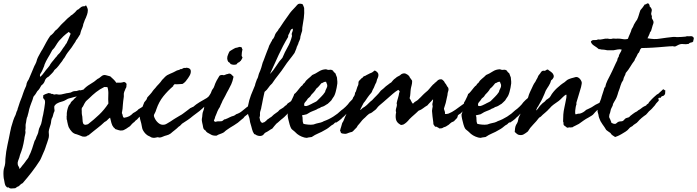

<svg xmlns="http://www.w3.org/2000/svg" viewBox="-100 -761 4042 1113"><path d="M12.7 218.8Q16.6 215.8 21 210L28.3 200.2Q30.3 197.8 32.2 195.3Q34.2 192.9 36.1 190.9Q38.1 188.5 40 186Q42 183.6 43.9 180.7Q45.9 178.2 47.6 175.8Q49.3 173.3 50.8 170.9Q53.2 166.5 58.6 161.1Q61.5 156.2 63 154.8Q65.9 151.9 66.4 147.5Q79.1 123 86.4 100.1Q89.8 89.4 93.3 78.4Q96.7 67.4 100.6 55.7Q106.9 46.9 108.9 39.1Q111.3 30.3 116.2 21.5Q122.1 9.3 123.5 -2.9Q125 -14.2 131.8 -27.3Q139.6 -41 142.6 -60.1Q144 -69.8 146 -79.1Q147.9 -88.4 150.4 -97.7Q151.4 -104.5 152.6 -110.6Q153.8 -116.7 154.8 -122.1Q155.8 -127.4 156.7 -132.8Q157.7 -138.2 158.2 -143.6Q158.7 -147.9 159.4 -152.3Q160.2 -156.7 160.6 -161.1Q162.1 -170.4 160.2 -177.7Q159.7 -182.6 155.8 -185.5Q152.8 -188 150.4 -193.4Q149.4 -197.3 150.4 -199.7Q151.4 -202.6 149.4 -206.1Q152.3 -210.9 163.1 -215.3Q173.8 -219.7 181.6 -221.7Q187.5 -220.7 192.4 -219.7Q197.3 -218.8 199.2 -215.8Q204.1 -217.8 207 -215.8Q210 -213.4 214.8 -212.9Q216.8 -212.9 220.7 -213.9Q224.6 -214.8 226.6 -214.8Q243.2 -210.9 254.4 -213.4Q265.6 -215.8 278.3 -218.8Q286.6 -221.2 294.4 -221.7Q303.2 -222.7 309.6 -224.6Q315.9 -227.5 317.9 -228.5Q321.8 -231 325.2 -231.4Q330.1 -233.4 334.5 -232.9Q337.4 -232.4 343.8 -233.4Q348.1 -233.9 355 -236.8Q360.8 -239.3 367.2 -237.3Q381.8 -241.2 392.6 -244.1Q403.3 -247.1 417 -251Q419.9 -245.6 421.9 -242.4Q423.8 -239.3 424.3 -238.3Q425.8 -236.3 425.8 -234.4Q424.8 -229.5 419.4 -225.6Q414.1 -221.7 409.2 -226.6Q399.4 -222.7 395.5 -220.7Q391.6 -218.8 387.7 -216.8Q376 -213.4 367.2 -210.9Q357.9 -208.5 348.6 -202.1Q343.8 -201.7 339.1 -200.7Q334.5 -199.7 330.6 -198.7L311.5 -193.4Q307.1 -192.4 302.7 -191.2Q298.3 -189.9 293.9 -188.5Q272.5 -175.3 257.8 -171.9Q242.7 -168.5 228.5 -160.2Q221.7 -155.3 217.3 -149.4Q212.9 -143.6 214.8 -132.8Q217.8 -119.6 214.4 -113.3Q211.4 -108.4 209 -98.6Q208 -95.2 207.3 -92Q206.5 -88.9 205.6 -85.9Q204.1 -80.6 200.2 -74.2Q196.8 -64 196.3 -56.2Q195.8 -48.3 193.4 -40Q189.9 -27.3 187 -19Q183.6 -8.8 182.6 1Q182.6 3.9 182.6 6.8Q182.6 9.8 183.1 13.2Q183.6 16.6 183.6 19.8Q183.6 22.9 183.6 26.4Q183.6 34.7 179.7 46.4L172.9 67.4Q170.4 74.2 168 81.3Q165.5 88.4 163.1 96.2Q158.7 109.9 151.4 125Q148.4 131.3 146 137.5Q143.6 143.6 141.1 148.9Q136.2 161.1 130.9 169.9Q108.4 205.1 83.5 237.3Q58.6 269.5 31.2 300.8Q24.4 303.7 19 308.6Q13.7 313.5 8.8 318.4Q1 320.8 -2.4 323.7Q-6.3 327.1 -11.7 330.1Q-22.5 331.1 -33.7 331.5Q-44.9 332 -49.8 325.2Q-57.6 327.1 -60.1 324.2Q-61.5 322.3 -67.4 316.4Q-71.3 308.6 -72.8 300.8Q-74.2 293 -76.2 282.2Q-76.7 279.8 -77.1 277.8Q-77.6 275.9 -78.1 273.9Q-79.1 269 -79.1 265.6Q-79.6 260.3 -79.8 254.6Q-80.1 249 -80.1 243.7Q-80.1 231 -78.1 219.7Q-77.6 214.8 -74.7 207Q-71.8 199.2 -71.3 193.4Q-69.3 185.1 -69.3 174.8Q-69.3 170.4 -69.1 165.8Q-68.8 161.1 -68.4 156.2Q-65.4 118.2 -56.6 78.6Q-52.2 58.6 -48.3 39.8Q-44.4 21 -41 2.9Q-39.1 -3.4 -38.1 -9.8Q-37.6 -15.1 -35.2 -23.4Q-29.3 -44.9 -23.4 -62.5Q-17.6 -80.1 -9.8 -94.7Q-7.3 -100.1 -6.8 -104Q-6.3 -107.9 -3.9 -113.3Q1.5 -123 2 -127.9Q2.4 -132.3 4.9 -137.7Q9.8 -154.3 15.1 -168.9Q20.5 -183.6 27.3 -200.2Q30.3 -210 34.2 -220.7Q38.1 -231.4 41 -239.3Q44.4 -248.5 47.4 -253.9Q49.3 -257.3 50.5 -260.7Q51.8 -264.2 52.7 -267.6Q53.7 -271.5 53.7 -273.4Q53.7 -275.4 54.7 -278.3Q57.6 -288.1 66.4 -300.8Q70.3 -310.1 74.2 -319.1Q78.1 -328.1 82 -337.4Q85.9 -346.7 89.8 -356Q93.8 -365.2 97.7 -375Q99.1 -378.4 100.8 -381.6Q102.5 -384.8 104.5 -388.2Q108.4 -395 110.4 -401.4Q115.2 -420.4 120.6 -430.2L130.9 -449.2Q132.8 -452.6 134.5 -455.8Q136.2 -459 138.2 -462.4Q140.1 -465.8 142.1 -469Q144 -472.2 146.5 -475.6Q151.9 -485.4 157.2 -495.4Q162.6 -505.4 168 -515.6Q179.2 -536.1 191.4 -553.7Q209 -565.9 218.8 -582Q231 -590.3 242.7 -604.5Q252.9 -617.2 264.6 -627.9Q269 -631.8 273.4 -636Q277.8 -640.1 281.7 -644.5Q285.6 -648.9 290.3 -653.1Q294.9 -657.2 299.8 -661.1Q302.7 -664.1 306.2 -666Q309.1 -668 311.5 -671.9Q315.9 -672.4 322.3 -678.7Q328.1 -683.6 335 -689.9Q341.8 -696.3 346.7 -703.1Q355 -705.6 362.8 -713.9Q370.6 -722.2 380.9 -724.6Q390.6 -723.6 393.1 -726.1Q394.5 -727.5 398.4 -730.5Q409.2 -713.4 409.2 -701.7Q409.2 -689.5 404.3 -674.8Q403.3 -672.4 402.1 -669.7Q400.9 -667 399.9 -663.6Q398.9 -660.2 397.5 -657.2Q396 -654.3 394.5 -651.4Q392.6 -647 390.9 -643.1Q389.2 -639.2 388.2 -635.3Q386.2 -628.9 382.8 -621.1Q382.3 -613.3 377.9 -602.1Q376 -597.2 374 -592.5Q372.1 -587.9 370.1 -583Q368.2 -578.1 367.2 -572.8Q366.2 -567.4 364.3 -561.5Q361.3 -557.6 359.9 -555.2L355.5 -547.9Q353.5 -545.4 350.6 -540.5Q349.6 -538.6 348.6 -537.1Q347.7 -535.6 346.7 -534.2Q341.8 -529.3 340.3 -525.9Q338.4 -521 336.9 -518.6Q332.5 -511.7 326.2 -502.9Q320.8 -495.6 315.4 -486.3Q311.5 -481 307.4 -475.8Q303.2 -470.7 299.3 -465.3Q295.4 -460.4 291.5 -455.1Q287.6 -449.7 284.2 -444.3L276.4 -430.7Q272.9 -424.3 267.6 -418.9Q264.6 -415.5 263.2 -411.6Q261.7 -408.2 259.8 -406.2Q254.4 -399.4 249.3 -392.8Q244.1 -386.2 239.3 -379.4Q230 -366.7 215.8 -355.5Q209.5 -343.3 200.2 -335Q191.4 -327.1 182.6 -317.4Q164.6 -308.6 159.9 -292.7Q155.3 -276.9 139.6 -265.6Q134.8 -256.8 129.4 -248Q124 -239.3 116.2 -232.4Q106.4 -213.9 93.8 -200.2Q91.3 -190.9 88.4 -181.9Q85.4 -172.9 81.5 -164.1Q78.1 -155.3 75 -146.2Q71.8 -137.2 69.3 -127.9Q68.4 -123.5 67.4 -119.1Q66.4 -114.7 65.4 -109.9Q63 -98.6 60.5 -91.8Q60.1 -86.9 57.6 -82.5Q55.2 -78.1 54.7 -73.2Q53.7 -69.8 53.2 -66.4Q52.7 -63 52.2 -59.6Q51.8 -56.2 51.3 -52.7Q50.8 -49.3 49.8 -45.9Q47.9 -38.1 48.3 -30.3Q48.8 -26.4 48.6 -22Q48.3 -17.6 47.9 -12.7Q45.9 -1 46.9 0Q47.9 1 47.9 2.9Q47.9 10.7 44.9 22.5Q41.5 35.6 41 44.9Q39.1 58.6 36.1 71.3Q33.2 84 30.3 95.7Q27.8 101.1 27.3 105Q26.9 108.9 24.4 114.3Q18.6 127.9 16.1 136.7Q13.7 145.5 11.7 153.3L4.9 171.4Q1 182.6 2.9 191.4Q3.4 197.8 8.3 204.6Q12.7 210.9 12.7 218.8ZM298.8 -576.2Q290 -570.3 282.7 -564Q275.4 -557.6 267.6 -550.8Q254.4 -538.1 242.2 -524.4Q231 -509.8 223.1 -496.1Q215.8 -482.4 203.1 -470.7Q195.8 -456.5 189.2 -445.1Q182.6 -433.6 177.2 -424.8Q166.5 -407.2 158.2 -386.7Q157.2 -382.3 156 -378.4Q154.8 -374.5 152.8 -370.6Q149.9 -364.3 146.5 -355.5Q144 -350.1 141.4 -345Q138.7 -339.8 135.3 -335Q128.4 -325.2 133.8 -315.4Q147 -328.1 156.2 -341.3Q166.5 -356 177.7 -368.2Q189.9 -382.3 192.4 -389.6Q201.2 -402.3 208.5 -410.2Q216.3 -418.9 221.7 -426.8Q228.5 -432.6 234.4 -442.4Q247.6 -453.6 255.9 -467.3Q265.6 -482.9 275.4 -495.1Q277.8 -497.6 278.3 -500Q278.8 -502.4 281.2 -504.9Q287.6 -511.7 288.1 -515.1Q288.6 -518.6 291 -521.5Q293.5 -526.9 295.9 -532.5Q298.3 -538.1 300.3 -543.5Q302.7 -548.8 304.9 -554.4Q307.1 -560.1 309.6 -565.4Q304.7 -571.3 298.8 -576.2Z M633.8 -271.5 632.8 -263.7Q633.8 -260.3 630.9 -252Q626 -246.1 625 -239.3Q623 -235.4 621.6 -232.4Q620.1 -229.5 619.1 -224.6Q617.2 -218.8 617.7 -210.9Q618.2 -207 617.9 -203.4Q617.7 -199.7 617.2 -196.3Q615.2 -185.5 614.3 -175.3Q613.3 -165 612.3 -154.3Q612.3 -143.6 610.4 -129.9Q608.4 -116.2 606.4 -105.5Q610.8 -97.7 611.3 -90.8Q611.8 -83.5 618.2 -78.1Q637.7 -81.1 649.4 -87.4Q661.1 -93.8 671.9 -105.5Q679.7 -108.9 684.1 -112.3Q688 -115.7 695.3 -120.1L703.1 -127.9Q714.8 -134.3 716.3 -135.7Q717.3 -136.7 719 -137.7Q720.7 -138.7 722.7 -139.6Q739.3 -150.4 748 -162.1Q755.4 -168 760.3 -174.3Q764.2 -179.7 775.4 -184.6Q781.7 -192.4 789.6 -197.8Q797.4 -203.1 803.7 -210.9Q809.1 -210.9 811.5 -209Q813 -208 814.7 -207Q816.4 -206.1 818.4 -205.1Q821.3 -197.3 819.3 -189Q817.4 -180.7 812.5 -173.8Q807.6 -167.5 807.6 -166Q807.6 -165 806.6 -164.1Q803.7 -160.6 799.3 -156.7Q794.9 -153.3 792 -149.4Q787.1 -140.6 784.2 -140.6Q781.2 -140.6 779.3 -138.7Q770.5 -133.3 767.1 -130.9Q763.2 -127.4 755.9 -123Q745.6 -117.7 743.2 -115.2Q740.7 -112.8 739.3 -112.3Q727.5 -99.1 716.3 -90.3Q706.1 -82.5 694.3 -68.4Q690.4 -65.4 686.5 -62.5Q682.6 -59.6 679.7 -54.7Q670.9 -48.8 665.5 -43Q660.2 -37.1 653.3 -29.3Q647.5 -26.4 640.6 -21Q632.3 -14.6 626 -11.7Q623.5 -10.3 617.7 -7.3Q612.8 -4.9 608.4 -4.9Q597.2 -2.9 586.9 -6.8Q577.6 -10.3 568.4 -12.7Q564.5 -18.6 558.6 -22.5Q549.8 -33.2 545.9 -47.9Q542 -62.5 538.1 -79.1Q529.3 -73.2 523.4 -66.4Q517.6 -59.1 505.9 -53.7Q496.1 -44.4 485.8 -35.4Q475.6 -26.4 464.4 -18.1Q453.6 -9.8 442.4 -0.7Q431.2 8.3 419.9 17.6Q412.1 25.4 409.2 23.4Q400.4 34.2 377.9 30.3Q370.1 26.4 360.4 23.4Q353.5 21.5 344.7 17.6Q328.1 14.6 316.9 2.9Q305.7 -8.8 297.9 -24.4Q294.9 -32.7 293.5 -39.1Q293 -42.5 292 -46.4Q291 -50.3 290 -54.7Q289.6 -63 287.1 -67.9Q285.2 -73.2 287.1 -78.1Q285.2 -80.6 286.1 -84.5Q287.1 -89.4 287.1 -91.8Q286.1 -105.5 289.6 -121.1Q293 -136.7 298.8 -149.4Q301.8 -154.3 306.6 -159.2Q309.1 -162.1 309.6 -165Q310.1 -167.5 312.5 -169.9Q314.9 -172.9 318.4 -175.8Q323.2 -179.7 325.2 -181.6Q327.6 -185.1 330.3 -188.2Q333 -191.4 336.4 -193.8Q339.8 -196.3 342.8 -199.2Q345.7 -202.1 348.6 -205.1Q352.1 -208.5 354 -211.9Q356.4 -215.8 361.3 -217.8Q365.2 -224.6 370.1 -229Q375 -233.4 380.9 -238.3Q397.5 -258.3 421.9 -272.5Q446.8 -286.6 465.8 -303.7Q472.7 -306.6 477.5 -310.5Q482.4 -314.5 487.3 -318.4Q499.5 -329.1 513.7 -325.2L539.1 -318.4Q548.8 -309.6 558.1 -300.8Q567.4 -292 574.2 -281.2Q577.6 -281.7 581.5 -282Q585.4 -282.2 589.8 -281.7Q598.6 -280.8 608.4 -283.2Q611.3 -283.2 614.3 -284.7Q617.2 -286.1 619.1 -286.1Q633.8 -281.2 633.8 -271.5ZM504.9 -256.8Q478.5 -244.1 457 -227.1Q435.5 -210 416 -190.4Q413.6 -188 410.9 -185.8Q408.2 -183.6 405.8 -181.2Q403.3 -179.2 400.9 -176.8Q398.4 -174.3 396.5 -171.9Q392.6 -167 389.2 -160.2Q385.7 -153.3 382.8 -147.5Q381.8 -145.5 380.9 -143.8Q379.9 -142.1 378.9 -141.1Q377.9 -140.1 377 -138.7Q376 -137.2 375 -135.7Q373 -130.9 373.5 -126Q374 -122.6 374 -115.2V-105.5Q374 -102.5 375 -95.7Q377.9 -85 377.9 -74.2Q377.9 -66.4 379.4 -55.2Q380.9 -43.9 386.7 -40Q393.1 -36.1 398.9 -38.1Q405.8 -40.5 410.2 -41Q444.3 -67.4 474.6 -96.2Q504.9 -125 528.3 -161.1Q526.4 -185.1 527.8 -210.4Q529.3 -234.4 523.4 -254.9Q519.5 -257.3 514.2 -256.3Q510.3 -255.9 504.9 -256.8Z M1146.5 -224.6Q1156.2 -212.4 1155.8 -208Q1155.3 -204.6 1155.3 -197.3Q1150.4 -191.9 1147.5 -185.1Q1145 -179.2 1138.7 -173.8Q1132.8 -169.9 1128.4 -168.5Q1122.6 -167 1119.1 -162.1Q1112.3 -159.7 1109.4 -157.2Q1106 -154.3 1097.7 -155.3Q1074.2 -131.8 1056.2 -117.2Q1038.1 -102.5 1018.6 -88.9Q1003.9 -76.2 987.8 -65.4Q971.7 -54.7 955.1 -43.9Q948.7 -37.6 946.3 -34.7Q942.9 -30.3 936.5 -27.3Q925.3 -16.1 912.6 -6.3Q906.2 -1.5 900.6 3.2Q895 7.8 889.6 12.7Q878.9 20.5 866.7 23.4Q854 26.4 843.8 31.2Q825.2 39.6 815.4 34.2L797.4 37.6Q790 39.1 779.3 36.1Q776.4 35.2 773.4 33.2Q772 32.2 770.3 31.2Q768.6 30.3 766.6 29.3Q756.8 25.4 751.5 21Q746.1 16.6 742.2 12.7Q739.3 9.8 735.4 4.4Q731.4 -1 729.5 -4.9Q724.6 -12.7 723.1 -23.9Q721.7 -35.2 718.8 -45.9Q716.8 -55.7 712.9 -67.4Q709.5 -78.1 710 -89.8Q710.4 -93.8 711.4 -97.7Q712.4 -101.6 713.4 -105L717.8 -120.1Q720.7 -127 723.1 -133.3Q725.6 -139.6 727.5 -145.5Q731 -156.2 736.3 -168Q739.3 -172.9 742.7 -175.8Q746.1 -178.7 749 -183.6Q750.5 -185.1 751.5 -189.5Q752.4 -194.3 753.9 -196.3L770.5 -214.4Q774.9 -219.2 778.8 -224.1Q782.7 -229 786.1 -234.4Q788.6 -237.8 791.3 -241Q793.9 -244.1 796.4 -246.6Q798.8 -249 801.5 -252.2Q804.2 -255.4 806.6 -258.8Q812 -266.1 814.9 -268.1Q817.4 -269.5 819.3 -272.5Q825.2 -278.3 830.1 -284.7Q835 -291 839.8 -297.9Q843.3 -301.3 846.9 -304.9Q850.6 -308.6 854 -312.5Q860.8 -319.8 869.1 -325.2Q878.4 -330.6 887.2 -334Q892.1 -335.9 897 -338.1Q901.9 -340.3 907.2 -342.8Q912.6 -345.2 916.5 -347.7Q920.4 -350.1 925.8 -352.5Q931.6 -355 936.5 -355.5Q940.9 -356 945.3 -360.4Q951.2 -359.4 956.1 -362.3Q960.9 -365.2 965.8 -367.2Q970.7 -367.7 975.1 -367.2Q979.5 -366.2 982.4 -369.1Q984.9 -367.2 988.8 -367.2Q992.2 -367.2 994.1 -365.2Q1003.4 -362.8 1005.9 -351.6Q1007.8 -336.9 998.5 -321.3Q989.3 -305.7 982.4 -297.9Q974.1 -284.2 958 -274.4Q946.8 -274.4 934.1 -272.9Q920.9 -271.5 912.1 -273.4Q909.7 -269 906.7 -268.1Q902.8 -266.6 905.3 -262.7Q872.1 -234.4 846.7 -202.6Q821.3 -170.9 806.6 -127.9Q801.3 -110.4 796.9 -104Q792 -97.2 792 -88.9Q797.9 -68.4 811.5 -54.2Q825.2 -40 838.9 -38.1Q854.5 -36.1 866.7 -43.9Q879.4 -52.2 889.6 -57.6Q896.5 -62.5 903.3 -66.9Q910.2 -71.3 916.5 -75.2L944.3 -91.8Q948.2 -93.8 952.1 -96.2Q956.1 -98.6 960 -101.6Q971.7 -109.9 982.9 -118.7Q988.3 -122.6 993.4 -126.7Q998.5 -130.9 1003.9 -134.8Q1008.3 -135.3 1011.2 -138.2Q1013.7 -140.6 1018.6 -140.6Q1036.1 -156.2 1056.6 -168.5Q1077.1 -180.7 1099.6 -193.4Q1107.4 -201.2 1113.8 -205.6Q1120.1 -210 1127.9 -217.8Q1134.8 -217.8 1137.7 -221.2Q1140.6 -224.6 1146.5 -224.6Z M1291 -489.3 1300.8 -486.3Q1302.7 -483.9 1302.7 -480.5Q1302.7 -478 1305.7 -475.6Q1303.7 -466.8 1302.2 -457.5Q1300.8 -448.2 1300.8 -439.5Q1300.8 -436 1303.2 -432.6Q1305.7 -429.2 1305.7 -426.8Q1300.8 -415.5 1298.3 -413.1Q1295.9 -410.6 1295.9 -408.2Q1291 -406.2 1288.6 -402.3Q1286.1 -398.4 1280.3 -398.4Q1278.3 -395.5 1275.9 -394Q1272.9 -392.1 1272.5 -388.7Q1256.3 -381.8 1237.3 -389.6Q1231.9 -398.9 1223.6 -402.3Q1210.9 -420.9 1222.7 -446.3Q1224.6 -451.2 1227.1 -456.5Q1229.5 -461.9 1231.4 -463.9Q1241.7 -471.2 1247.1 -473.6Q1249 -474.6 1251.2 -475.8Q1253.4 -477.1 1255.4 -478.5Q1258.8 -481 1265.6 -483.4Q1268.6 -484.4 1271 -484.4Q1274.9 -484.4 1278.3 -486.3Q1280.3 -486.8 1282 -487.3Q1283.7 -487.8 1285.2 -488.3Q1289.1 -489.3 1291 -489.3ZM1144.5 -56.6 1149.4 -54.7Q1158.2 -58.6 1170.9 -57.6Q1184.1 -56.6 1191.4 -61.5Q1196.3 -65.4 1198.2 -67.4Q1201.2 -70.3 1205.1 -69.3Q1220.7 -75.2 1231.4 -81.1Q1242.7 -86.9 1254.9 -89.8Q1262.7 -92.8 1268.6 -98.6Q1288.6 -105 1302.5 -116.7Q1316.4 -128.4 1333 -141.6Q1346.7 -149.4 1356 -155.3Q1365.2 -161.1 1376 -169.9Q1378.4 -175.3 1381.3 -177.2Q1383.8 -178.7 1386.7 -183.6Q1404.3 -183.6 1406.2 -169.9Q1401.4 -159.2 1393.1 -152.3Q1384.3 -145 1377.9 -136.7Q1370.1 -131.8 1365.2 -127.9Q1360.4 -124 1355.5 -116.2Q1355 -116.2 1349.6 -111.8Q1344.7 -107.4 1343.8 -107.4Q1335.9 -98.1 1332 -96.2Q1328.1 -94.2 1318.4 -85.9Q1312 -75.2 1300.8 -68.4Q1279.8 -48.3 1256.3 -34.7Q1244.1 -27.8 1233.4 -20.8Q1222.7 -13.7 1212.9 -6.8Q1208 -3.9 1206.1 -1.5Q1204.1 1 1199.2 4.9Q1194.3 8.8 1184.1 12.7Q1173.8 16.6 1166 19.5Q1159.7 23.4 1155.3 25.4Q1133.3 26.4 1122.1 18.6Q1109.4 11.7 1102.5 7.8Q1095.7 3.9 1090.8 -4.9Q1079.6 -10.3 1077.6 -22.9Q1076.7 -29.8 1075.2 -36.1Q1073.7 -42.5 1072.3 -48.8Q1071.3 -53.7 1070.3 -60.1Q1069.3 -66.4 1070.3 -73.2Q1072.8 -84.5 1073.2 -96.2Q1073.7 -106.9 1078.1 -117.2Q1082.5 -127 1083.5 -138.7Q1084.5 -150.4 1088.9 -160.2Q1095.2 -169.9 1094.2 -170.9Q1093.8 -171.4 1094.7 -173.8L1099.1 -179.7Q1100.6 -181.6 1103.5 -186.5L1109.4 -201.2Q1113.8 -209.5 1118.2 -214.8Q1122.6 -220.7 1126 -231.4Q1128.4 -238.3 1131.3 -242.2Q1133.3 -244.6 1135 -247.3Q1136.7 -250 1138.7 -252.9Q1141.1 -257.8 1143.6 -265.1Q1144.5 -268.6 1145.8 -271.7Q1147 -274.9 1148.4 -278.3Q1151.4 -286.1 1155.8 -293.9Q1160.2 -301.8 1165 -309.6Q1168.9 -317.4 1171.9 -321.3Q1174.8 -325.2 1183.6 -326.2Q1188 -327.1 1192.4 -325.7Q1197.8 -324.2 1202.1 -326.2Q1214.8 -332 1219.7 -332Q1224.6 -332 1226.6 -335Q1236.8 -334.5 1242.2 -328.1Q1247.6 -322.3 1253.9 -316.4Q1248 -288.1 1240.7 -272.9Q1233.4 -257.8 1224.6 -241.2Q1219.7 -233.4 1214.8 -223.6Q1210 -213.9 1206.1 -206.1Q1201.2 -195.3 1195.8 -187Q1189.5 -177.2 1186.5 -168L1182.1 -158.7Q1179.2 -152.8 1177.7 -149.4Q1176.8 -146 1175.5 -142.8Q1174.3 -139.6 1172.4 -137.2Q1170.4 -134.8 1168.9 -132.1Q1167.5 -129.4 1166 -127Q1163.1 -121.1 1160.2 -115.2Q1157.2 -109.4 1155.3 -102.5Q1150.4 -91.8 1149.4 -88.4Q1148.9 -87.4 1148.4 -86.2Q1147.9 -85 1147.5 -84Q1145.5 -73.2 1141.6 -66.4Q1137.7 -59.6 1144.5 -56.6Z M1650.4 -230.5Q1660.2 -228 1664.6 -223.6Q1668 -220.2 1668 -215.8Q1660.2 -205.1 1658.7 -201.7Q1657.2 -198.2 1652.3 -196.3Q1646 -186.5 1638.9 -178Q1631.8 -169.4 1623.5 -161.6Q1608.4 -147 1593.8 -127.9Q1587.4 -121.6 1585 -118.2Q1582.5 -114.7 1576.2 -108.4Q1564.5 -100.1 1556.6 -91.3Q1552.2 -86.4 1547.6 -82.3Q1543 -78.1 1538.1 -74.2Q1535.6 -72.3 1533.4 -70.6Q1531.2 -68.8 1528.8 -66.9Q1526.9 -64.9 1524.4 -63Q1522 -61 1519.5 -58.6Q1515.6 -54.7 1510.7 -50.8Q1508.8 -49.3 1506.6 -47.6Q1504.4 -45.9 1502 -43.9Q1496.1 -37.1 1490.2 -30.3Q1484.4 -23.4 1478.5 -15.6Q1468.3 -10.7 1459 -3.9Q1450.2 2.4 1438.5 7.8Q1433.6 10.7 1429.2 17.1Q1425.3 22.9 1418 25.4Q1410.2 28.3 1401.4 26.9Q1392.6 25.4 1386.7 22.5Q1380.4 18.1 1378.9 17.6Q1375 16.6 1374 16.6Q1364.7 3.4 1361.3 -11.2Q1359.4 -19 1357.2 -26.9Q1355 -34.7 1352.5 -43Q1350.6 -47.9 1349.6 -53.2Q1348.6 -58.6 1347.7 -65.4L1346.2 -73.2Q1345.7 -75.2 1345.2 -77.4Q1344.7 -79.6 1343.8 -82Q1341.8 -86.9 1339.8 -92.3Q1337.9 -97.7 1336.9 -103.5Q1335 -115.2 1335.4 -126.5Q1335.9 -137.7 1337.9 -148.4Q1343.8 -180.7 1355 -210Q1366.2 -239.3 1377.9 -265.6Q1380.4 -277.8 1383.3 -284.2Q1386.2 -290.5 1389.6 -301.8Q1394 -307.1 1396.5 -317.4Q1397.5 -321.8 1398.7 -326.2Q1399.9 -330.6 1401.4 -335Q1402.8 -338.9 1404.8 -343Q1406.7 -347.2 1408.7 -352.1Q1412.6 -360.8 1415 -370.1Q1418.5 -381.3 1420.4 -389.6Q1421.4 -394.5 1423.1 -398.9Q1424.8 -403.3 1426.8 -407.2Q1430.7 -417.5 1434.3 -427.2Q1438 -437 1441.4 -446.3Q1444.8 -455.6 1448.5 -464.8Q1452.1 -474.1 1456.1 -483.4Q1457 -486.3 1458 -489.3Q1459 -492.2 1460 -495.1Q1461.9 -500.5 1465.8 -505.9Q1468.3 -512.7 1470.7 -516.1Q1474.6 -522 1476.6 -525.4Q1476.6 -530.8 1480 -532.7Q1482.4 -534.2 1485.4 -539.1Q1490.7 -547.4 1492.7 -554.7Q1494.6 -562 1500 -570.3L1511.7 -585Q1512.7 -586.9 1513.7 -588.9Q1514.6 -590.8 1515.6 -592.8Q1518.1 -596.7 1521.5 -599.6Q1532.7 -617.2 1544.9 -634.8L1571.3 -671.9Q1580.1 -685.5 1590.8 -697.8Q1601.6 -710 1613.3 -721.7Q1617.2 -726.6 1622.6 -732.4Q1627.9 -738.3 1633.8 -739.3Q1643.1 -740.2 1653.3 -737.3Q1656.2 -732.4 1658.7 -727.1Q1661.1 -721.7 1663.1 -714.8Q1665 -684.6 1661.1 -656.2Q1657.2 -627.9 1652.3 -600.6Q1651.4 -594.2 1651.9 -591.3Q1652.3 -588.4 1651.4 -582Q1649.4 -576.2 1646.5 -566.9Q1643.6 -557.6 1641.6 -549.8Q1641.6 -536.6 1635.7 -525.4Q1629.9 -514.6 1627.9 -503.9Q1625 -502 1624.5 -497.6Q1624 -493.2 1621.1 -491.2Q1618.7 -480 1614.7 -471.7Q1610.4 -462.9 1607.4 -454.1Q1600.1 -443.8 1592.8 -434.1Q1585.4 -424.3 1577.6 -414.6Q1569.8 -405.3 1562.7 -395.3Q1555.7 -385.3 1548.8 -375Q1531.7 -349.1 1513.2 -326.2Q1494.6 -303.2 1477.5 -277.3Q1463.9 -265.1 1456.1 -252.9Q1447.8 -239.7 1433.6 -228.5Q1431.2 -218.8 1429 -208Q1426.8 -197.3 1424.3 -186Q1422.4 -174.8 1419.9 -163.1Q1417.5 -151.4 1415 -139.6Q1414.6 -133.3 1412.1 -126.5Q1411.1 -123 1410.2 -119.9Q1409.2 -116.7 1408.2 -113.3Q1406.2 -106.4 1407.2 -96.7Q1407.7 -87.9 1404.3 -80.1Q1405.8 -76.2 1406.7 -68.8Q1407.2 -62.5 1410.2 -57.6Q1415.5 -48.8 1421.9 -48.8Q1429.2 -52.7 1429.7 -52.2Q1430.2 -51.8 1432.6 -52.7Q1437.5 -55.7 1442.4 -60.5Q1447.3 -65.4 1451.2 -69.3Q1456.5 -71.8 1458.5 -73.7Q1460 -75.2 1463.9 -78.1Q1466.8 -80.1 1469.2 -81.1Q1471.7 -82 1473.6 -84Q1487.8 -98.6 1500 -106Q1512.7 -113.3 1520.5 -124L1538.1 -134.8Q1543.5 -137.7 1548.3 -143.1Q1552.7 -148.4 1559.6 -151.4Q1562.5 -155.3 1563.5 -156.2Q1564.5 -157.2 1567.4 -161.1Q1573.2 -165 1579.1 -168.9Q1585 -172.9 1590.3 -176.8Q1595.7 -180.7 1601.8 -184.6Q1607.9 -188.5 1614.3 -192.4Q1616.2 -197.3 1620.6 -200.2Q1625 -203.1 1627.9 -206.1Q1630.9 -209 1632.8 -212.4Q1635.3 -216.3 1639.6 -216.8Q1640.1 -221.2 1644 -223.6Q1647.9 -226.1 1650.4 -230.5ZM1597.7 -594.7H1596.7Q1587.9 -592.8 1584.5 -585.9Q1581.1 -579.1 1578.1 -570.3Q1576.2 -566.4 1574.5 -563.5Q1572.8 -560.5 1571.8 -558.6Q1569.8 -555.2 1570.3 -546.9Q1555.2 -522 1541.5 -495.8Q1527.8 -469.7 1515.1 -442.4Q1502.9 -415 1490.2 -387.5Q1477.5 -359.9 1464.8 -332Q1484.9 -352.1 1501.5 -378.9Q1509.8 -392.6 1518.8 -404.3Q1527.8 -416 1537.1 -425.8Q1543.9 -442.4 1551.5 -458Q1559.1 -473.6 1567.4 -487.8Q1583.5 -515.1 1592.8 -552.7Q1588.9 -564.9 1593.8 -573.7Q1598.6 -582.5 1597.7 -594.7Z M1605.5 -215.8Q1611.8 -219.2 1621.1 -230.7Q1630.4 -242.2 1639.2 -253.2Q1647.9 -264.2 1652.3 -265.6Q1655.3 -270.5 1657.7 -273.9Q1660.2 -277.3 1665 -280.3Q1672.9 -294.4 1685.5 -304.2Q1698.7 -314.5 1710 -326.2Q1719.2 -330.1 1728.8 -335Q1738.3 -339.8 1747.6 -346.2Q1766.6 -358.9 1790 -359.4Q1800.8 -354.5 1811 -356.4Q1820.8 -358.4 1830.1 -351.6Q1835.4 -342.3 1838.9 -340.3Q1842.3 -338.4 1844.7 -335Q1848.6 -322.8 1850.6 -318.8Q1853 -314.9 1853.5 -310.5Q1854 -303.2 1854.5 -298.1Q1855 -293 1855.5 -289.6Q1856 -283.2 1855.5 -277.3Q1852.5 -252.4 1845.7 -227.5Q1844.7 -224.6 1843.8 -221.7Q1842.8 -218.8 1841.8 -215.3Q1839.8 -209 1836.9 -204.1Q1829.6 -194.8 1826.7 -189Q1822.3 -181.2 1820.3 -178.7Q1814.5 -172.9 1809.3 -168Q1804.2 -163.1 1799.8 -159.2Q1795.4 -156.7 1791 -154.1Q1786.6 -151.4 1782.2 -148.4Q1773.9 -143.1 1762.7 -140.6L1753.9 -135.3Q1749.5 -132.3 1744.1 -131.8Q1735.4 -125.5 1724.6 -121.6Q1719.7 -119.6 1714.6 -117.7Q1709.5 -115.7 1704.1 -113.3Q1696.8 -110.4 1691.4 -106.4Q1686 -102.5 1677.7 -98.6Q1673.3 -97.2 1663.6 -95.2Q1654.3 -93.8 1650.4 -91.8Q1655.3 -82 1654.3 -67.4Q1653.8 -53.7 1659.2 -43Q1671.9 -40 1687 -38.6Q1702.1 -37.1 1715.8 -39.1Q1718.3 -39.6 1720.9 -40.5Q1723.6 -41.5 1726.6 -42.5Q1729.5 -43.5 1732.4 -44.4Q1735.4 -45.4 1738.3 -45.9Q1749 -47.9 1759.3 -50.8Q1769.5 -53.7 1777.3 -58.6Q1805.7 -68.4 1832 -85Q1858.4 -101.6 1877.9 -121.1Q1889.6 -128.9 1903.8 -142.6Q1918 -156.2 1925.8 -168Q1940.4 -183.6 1951.7 -192.4Q1962.9 -201.2 1972.7 -200.2Q1980.5 -200.2 1987.8 -190.9Q1995.1 -181.6 1986.3 -170.9Q1977.1 -165 1965.8 -153.3Q1955.1 -141.6 1943.4 -136.7Q1935.1 -131.3 1921.4 -115.2Q1908.2 -100.1 1899.4 -91.8Q1897.5 -89.8 1895 -87.4Q1892.6 -85 1889.2 -82.5Q1882.8 -77.6 1878.9 -72.3Q1863.8 -59.6 1849.6 -50.8Q1844.2 -52.7 1840.8 -48.8Q1836.4 -43.5 1833 -41Q1831.5 -40 1830.1 -39.1Q1828.6 -38.1 1826.7 -37.1Q1824.7 -36.1 1823.2 -35.2Q1821.8 -34.2 1820.3 -33.2Q1812.5 -26.4 1803.2 -19.5Q1793.9 -12.7 1784.2 -7.8Q1774.4 -2 1764.6 3.2Q1754.9 8.3 1745.1 12.2Q1735.4 16.1 1725.8 21.5Q1716.3 26.9 1707 33.2L1696.3 34.7Q1693.8 35.2 1691.4 35.4Q1689 35.6 1686.5 36.1Q1681.2 38.1 1676.3 38.1Q1671.4 38.1 1664.1 36.1Q1631.8 27.3 1611.3 4.9Q1608.4 2 1605.2 -0.7Q1602.1 -3.4 1598.6 -5.9Q1590.8 -11.7 1587.9 -16.6Q1583.5 -23.9 1578.9 -39.6Q1574.2 -55.2 1570.8 -71.5Q1567.4 -87.9 1567.4 -96.7Q1570.3 -102.5 1573.7 -116.9Q1577.1 -131.3 1579.6 -145.8Q1582 -160.2 1582 -166Q1584 -168 1589.6 -179Q1595.2 -189.9 1600.3 -201.4Q1605.5 -212.9 1605.5 -215.8ZM1762.7 -278.3Q1755.9 -269.5 1749 -261.7Q1742.2 -253.9 1733.4 -247.1Q1727.5 -236.3 1719.7 -227.5Q1711.9 -218.8 1704.1 -210.9Q1700.2 -203.1 1695.3 -198.7Q1690.4 -194.3 1684.6 -189.5Q1678.2 -178.7 1668.9 -168.9Q1659.7 -159.2 1665 -146.5Q1675.8 -144.5 1686.5 -149.4Q1697.3 -154.3 1705.1 -158.2Q1709 -160.6 1713.1 -162.6Q1717.3 -164.6 1721.2 -166.5Q1725.1 -168.5 1729 -170.4Q1732.9 -172.4 1736.3 -174.8L1761.7 -200.2Q1767.6 -205.6 1773.4 -212.9Q1775.9 -216.3 1778.6 -220Q1781.2 -223.6 1784.2 -227.5Q1786.6 -238.3 1792 -247.6Q1797.9 -257.3 1796.9 -267.6Q1796.4 -272 1793.5 -277.8Q1790.5 -283.7 1790 -287.1Q1779.8 -287.1 1774.9 -283.7Q1772.5 -281.7 1769.3 -280.5Q1766.1 -279.3 1762.7 -278.3Z M1987.3 -124Q1992.2 -124.5 1995.1 -128.4Q1997.1 -130.9 2002 -134.8Q2003.4 -135.7 2004.9 -136.7Q2006.3 -137.7 2008.3 -138.7Q2010.3 -139.6 2011.7 -140.6Q2013.2 -141.6 2014.6 -142.6Q2027.3 -151.9 2036.6 -162.1Q2045.9 -171.9 2057.6 -180.7Q2064 -188 2070.6 -194.6Q2077.1 -201.2 2083.5 -207.5Q2095.7 -219.2 2107.4 -235.4Q2123 -247.1 2136.7 -260.7Q2146 -266.6 2151.9 -272Q2157.7 -277.3 2168 -283.2Q2172.9 -289.1 2178.7 -295.9Q2184.6 -302.7 2192.4 -307.6Q2200.7 -315.9 2209.5 -319.3Q2218.3 -322.8 2226.6 -331.1Q2241.2 -338.9 2252.9 -333.5Q2264.6 -328.1 2271.5 -320.3Q2274.9 -311.5 2283.2 -301.8Q2284.2 -300.3 2285.2 -298.8Q2286.1 -297.4 2287.1 -296.4Q2289.1 -294.4 2289.1 -289.1Q2289.1 -277.8 2286.1 -266.6Q2284.7 -261.2 2283.4 -255.9Q2282.2 -250.5 2281.2 -245.1Q2280.3 -238.3 2279.8 -231.7Q2279.3 -225.1 2278.8 -218.3Q2278.3 -205.6 2274.4 -191.4Q2279.8 -183.6 2283.7 -174.8Q2287.6 -165.5 2293 -160.2Q2296.4 -160.6 2301.8 -168Q2304.2 -169.9 2306.9 -171.6Q2309.6 -173.3 2313 -175.3Q2319.8 -179.2 2324.2 -183.6Q2328.1 -187.5 2331.5 -190.9Q2335 -194.3 2338.4 -197.3Q2345.7 -203.6 2351.6 -210.9Q2355 -214.4 2358.4 -217.5Q2361.8 -220.7 2365.2 -223.6Q2368.7 -226.6 2372.3 -229.7Q2376 -232.9 2379.9 -236.3Q2383.8 -240.2 2387.2 -244.4Q2390.6 -248.5 2394 -252.4Q2397.5 -256.3 2400.9 -260.5Q2404.3 -264.6 2408.2 -268.6Q2411.6 -272.9 2414.6 -273.9Q2418 -275.4 2419.9 -280.3Q2427.2 -283.7 2433.1 -291Q2438.5 -297.9 2448.2 -300.8Q2458 -301.8 2460.9 -300.8Q2463.9 -299.8 2469.7 -293.9Q2474.6 -290.5 2477.1 -284.2Q2479.5 -277.8 2484.4 -274.4Q2493.2 -256.8 2498 -252.9Q2501.5 -245.1 2499.5 -237.3L2495.1 -221.7Q2494.6 -215.8 2494.1 -212.2Q2493.7 -208.5 2493.2 -206.5Q2492.7 -204.6 2492.2 -202.6Q2491.7 -200.7 2491.2 -198.2Q2485.4 -164.1 2473.6 -131.8Q2474.1 -125 2477.5 -117.7Q2480.5 -111.8 2479.5 -100.6Q2485.4 -99.6 2490.7 -100.6Q2496.1 -101.6 2500 -102.5Q2520.5 -110.8 2539.1 -124Q2551.8 -133.8 2565.4 -143.1Q2579.6 -152.8 2591.8 -162.1Q2596.2 -165.5 2599.6 -169.4Q2603 -173.3 2607.4 -176.8Q2617.2 -184.6 2626.5 -189.5Q2635.7 -194.3 2645.5 -199.2Q2650.4 -202.1 2653.3 -205.1Q2656.2 -208 2660.2 -211.9Q2665 -216.8 2673.8 -222.2Q2682.6 -227.5 2690.4 -231.4Q2704.1 -231.9 2704.6 -227.1L2706.1 -217.8Q2693.4 -209 2682.1 -199.7Q2670.9 -190.4 2659.2 -180.7Q2656.2 -178.7 2653.8 -177.2Q2651.4 -175.8 2646.5 -173.8Q2642.6 -170.9 2641.1 -168.5Q2639.6 -166 2634.8 -163.1Q2631.8 -160.6 2628.9 -158.4Q2626 -156.2 2623 -153.8Q2617.2 -149.4 2612.3 -144.5Q2605.5 -139.6 2599.6 -134.8Q2593.8 -129.9 2588.9 -125Q2583.5 -119.6 2580.1 -114.3Q2577.1 -109.4 2570.3 -103.5Q2565.4 -101.6 2562 -98.6L2554.7 -92.8Q2552.7 -86.9 2551.8 -82.5Q2551.3 -78.6 2545.9 -73.2Q2538.1 -66.4 2536.6 -64Q2535.2 -61.5 2532.2 -58.6Q2530.3 -57.1 2525.4 -55.2Q2523.4 -54.7 2521.5 -53.7Q2519.5 -52.7 2517.6 -51.8Q2513.2 -49.3 2508.8 -44.9Q2506.8 -43 2504.6 -41Q2502.4 -39.1 2500 -37.1Q2496.1 -34.7 2492.7 -32.7Q2489.3 -30.8 2486.8 -28.8Q2482.9 -25.9 2472.7 -23.4Q2462.4 -16.6 2458 -17.1Q2455.1 -17.6 2448.2 -16.6Q2445.8 -15.6 2443.8 -18.6Q2441.9 -21.5 2438.5 -21.5Q2432.1 -27.3 2428.7 -26.4Q2424.8 -25.4 2421.9 -27.3Q2412.1 -38.6 2412.1 -43.9Q2412.1 -46.9 2411.9 -50Q2411.6 -53.2 2411.1 -56.6Q2409.2 -71.3 2407.2 -86.4Q2405.3 -101.6 2404.3 -118.2Q2404.3 -125 2405.8 -130.9Q2407.7 -138.2 2408.2 -143.6Q2408.2 -146 2407.2 -150.9Q2406.2 -155.8 2406.2 -157.2Q2407.2 -165.5 2409.2 -171.9Q2411.1 -177.7 2410.2 -185.5Q2403.8 -178.2 2398.9 -173.1Q2394 -168 2390.6 -164.6Q2387.2 -161.1 2384 -157.7Q2380.9 -154.3 2377.9 -150.4Q2362.8 -141.6 2352.5 -133.3Q2341.8 -124.5 2326.2 -119.1Q2319.3 -112.3 2312.7 -106.2Q2306.2 -100.1 2299.8 -94.7Q2293.5 -89.4 2286.9 -83.3Q2280.3 -77.1 2273.4 -70.3Q2257.3 -49.3 2238.3 -39.1Q2231.4 -37.1 2227.5 -36.6Q2223.6 -36.1 2219.7 -39.1Q2199.2 -50.8 2195.3 -69.3Q2191.4 -87.9 2196.3 -110.4Q2191.9 -119.6 2197.5 -137Q2203.1 -154.3 2199.2 -162.1Q2200.7 -169.4 2202.6 -177Q2204.6 -184.6 2207 -192.4Q2209.5 -200.2 2211.2 -207.8Q2212.9 -215.3 2213.9 -222.7Q2218.8 -229.5 2215.3 -233.4Q2211.9 -237.3 2209 -240.2Q2192.4 -230.5 2177.2 -217.3Q2162.1 -204.1 2146.5 -190.4Q2142.6 -187 2138.9 -183.8Q2135.3 -180.7 2131.3 -177.2Q2127.9 -173.8 2124 -170.7Q2120.1 -167.5 2116.2 -164.1L2100.6 -150.9Q2092.3 -144 2086.9 -136.7Q2080.6 -127.9 2076.7 -125L2070.3 -120.1Q2065.9 -117.7 2062.5 -114.3Q2060.5 -112.3 2056.6 -109.4Q2053.7 -106.9 2048.8 -105L2040 -101.6Q2034.2 -97.7 2027.8 -91.3Q2021.5 -85 2016.6 -80.1Q2012.7 -76.2 2007.8 -72.3Q2002.4 -67.9 2000 -64.5Q1994.1 -56.2 1985.8 -46.9Q1982.4 -43 1978.8 -38.8Q1975.1 -34.7 1971.7 -30.3Q1971.2 -25.9 1966.3 -21L1957 -11.7Q1955.1 -9.8 1953.1 -7.6Q1951.2 -5.4 1948.7 -2.9Q1944.8 1.5 1939.5 3.9L1932.6 5.4Q1927.2 6.3 1924.8 7.8Q1921.9 8.8 1918.7 10Q1915.5 11.2 1912.1 12.7Q1905.8 15.6 1897.5 14.6L1885.7 13.2Q1881.3 12.7 1876 8.8Q1876 1 1871.1 -2Q1873.5 -15.1 1877.4 -25.4Q1881.3 -36.1 1883.8 -47.9Q1891.1 -58.1 1895 -69.8Q1898.9 -81.5 1905.3 -93.8Q1909.7 -106 1915.5 -119.1L1925.8 -142.6Q1927.7 -148.4 1929.4 -153.8Q1931.2 -159.2 1932.6 -164.1Q1935.5 -174.3 1940.4 -181.6Q1946.8 -191.9 1947.3 -196.3Q1958 -209 1958 -222.7Q1963.4 -228.5 1965.8 -239.3Q1968.3 -249.5 1971.7 -257.8Q1973.6 -261.7 1975.1 -264.6Q1976.6 -267.6 1977.5 -272.5Q1978.5 -278.8 1978 -281.7Q1977.5 -285.6 1980.5 -291Q1982.4 -293.5 1984.4 -295.4Q1986.3 -297.4 1988.3 -299.3Q1990.2 -301.3 1992.2 -303.2Q1994.1 -305.2 1996.1 -307.6Q2000.5 -308.1 2002.9 -312.5Q2005.4 -316.4 2008.8 -318.4Q2019.5 -321.8 2021 -323.2Q2022.9 -325.2 2023.4 -325.2L2038.1 -332.5Q2039.6 -333.5 2041.3 -334.2Q2043 -335 2044.9 -335.9Q2046.9 -336.9 2048.3 -337.4Q2049.8 -337.9 2050.8 -338.4Q2051.8 -338.9 2053.2 -339.4Q2054.7 -339.8 2056.6 -340.8Q2059.1 -343.3 2064.5 -346.7Q2069.8 -350.1 2072.3 -352.5Q2082 -348.6 2088.9 -340.3Q2095.7 -332 2092.8 -318.4Q2091.8 -313.5 2089.8 -309.1Q2087.9 -304.7 2085.9 -300.8Q2084.5 -297.4 2083.5 -291.5Q2082.5 -285.6 2081.1 -283.2Q2074.2 -271 2072.3 -265.1Q2069.8 -257.8 2067.4 -252.9Q2063.5 -246.6 2060.5 -240.2Q2057.6 -232.4 2055.2 -227.5Q2052.7 -222.7 2047.9 -217.8Q2043.9 -212.9 2042 -210.9Q2038.6 -207.5 2036.1 -203.1Q2032.7 -198.7 2029.3 -193.8Q2025.9 -189 2022.5 -183.6Q2016.1 -173.3 2007.8 -164.1L1997.6 -144.5Q1992.7 -135.3 1987.3 -124Z M2613.3 -215.8Q2619.6 -219.2 2628.9 -230.7Q2638.2 -242.2 2647 -253.2Q2655.8 -264.2 2660.2 -265.6Q2663.1 -270.5 2665.5 -273.9Q2668 -277.3 2672.9 -280.3Q2680.7 -294.4 2693.4 -304.2Q2706.5 -314.5 2717.8 -326.2Q2727.1 -330.1 2736.6 -335Q2746.1 -339.8 2755.4 -346.2Q2774.4 -358.9 2797.9 -359.4Q2808.6 -354.5 2818.8 -356.4Q2828.6 -358.4 2837.9 -351.6Q2843.3 -342.3 2846.7 -340.3Q2850.1 -338.4 2852.5 -335Q2856.4 -322.8 2858.4 -318.8Q2860.8 -314.9 2861.3 -310.5Q2861.8 -303.2 2862.3 -298.1Q2862.8 -293 2863.3 -289.6Q2863.8 -283.2 2863.3 -277.3Q2860.4 -252.4 2853.5 -227.5Q2852.5 -224.6 2851.6 -221.7Q2850.6 -218.8 2849.6 -215.3Q2847.7 -209 2844.7 -204.1Q2837.4 -194.8 2834.5 -189Q2830.1 -181.2 2828.1 -178.7Q2822.3 -172.9 2817.1 -168Q2812 -163.1 2807.6 -159.2Q2803.2 -156.7 2798.8 -154.1Q2794.4 -151.4 2790 -148.4Q2781.7 -143.1 2770.5 -140.6L2761.7 -135.3Q2757.3 -132.3 2752 -131.8Q2743.2 -125.5 2732.4 -121.6Q2727.5 -119.6 2722.4 -117.7Q2717.3 -115.7 2711.9 -113.3Q2704.6 -110.4 2699.2 -106.4Q2693.8 -102.5 2685.5 -98.6Q2681.2 -97.2 2671.4 -95.2Q2662.1 -93.8 2658.2 -91.8Q2663.1 -82 2662.1 -67.4Q2661.6 -53.7 2667 -43Q2679.7 -40 2694.8 -38.6Q2710 -37.1 2723.6 -39.1Q2726.1 -39.6 2728.8 -40.5Q2731.4 -41.5 2734.4 -42.5Q2737.3 -43.5 2740.2 -44.4Q2743.2 -45.4 2746.1 -45.9Q2756.8 -47.9 2767.1 -50.8Q2777.3 -53.7 2785.2 -58.6Q2813.5 -68.4 2839.8 -85Q2866.2 -101.6 2885.7 -121.1Q2897.5 -128.9 2911.6 -142.6Q2925.8 -156.2 2933.6 -168Q2948.2 -183.6 2959.5 -192.4Q2970.7 -201.2 2980.5 -200.2Q2988.3 -200.2 2995.6 -190.9Q3002.9 -181.6 2994.1 -170.9Q2984.9 -165 2973.6 -153.3Q2962.9 -141.6 2951.2 -136.7Q2942.9 -131.3 2929.2 -115.2Q2916 -100.1 2907.2 -91.8Q2905.3 -89.8 2902.8 -87.4Q2900.4 -85 2897 -82.5Q2890.6 -77.6 2886.7 -72.3Q2871.6 -59.6 2857.4 -50.8Q2852.1 -52.7 2848.6 -48.8Q2844.2 -43.5 2840.8 -41Q2839.4 -40 2837.9 -39.1Q2836.4 -38.1 2834.5 -37.1Q2832.5 -36.1 2831.1 -35.2Q2829.6 -34.2 2828.1 -33.2Q2820.3 -26.4 2811 -19.5Q2801.8 -12.7 2792 -7.8Q2782.2 -2 2772.5 3.2Q2762.7 8.3 2752.9 12.2Q2743.2 16.1 2733.6 21.5Q2724.1 26.9 2714.8 33.2L2704.1 34.7Q2701.7 35.2 2699.2 35.4Q2696.8 35.6 2694.3 36.1Q2689 38.1 2684.1 38.1Q2679.2 38.1 2671.9 36.1Q2639.6 27.3 2619.1 4.9Q2616.2 2 2613 -0.7Q2609.9 -3.4 2606.4 -5.9Q2598.6 -11.7 2595.7 -16.6Q2591.3 -23.9 2586.7 -39.6Q2582 -55.2 2578.6 -71.5Q2575.2 -87.9 2575.2 -96.7Q2578.1 -102.5 2581.5 -116.9Q2585 -131.3 2587.4 -145.8Q2589.8 -160.2 2589.8 -166Q2591.8 -168 2597.4 -179Q2603 -189.9 2608.2 -201.4Q2613.3 -212.9 2613.3 -215.8ZM2770.5 -278.3Q2763.7 -269.5 2756.8 -261.7Q2750 -253.9 2741.2 -247.1Q2735.4 -236.3 2727.5 -227.5Q2719.7 -218.8 2711.9 -210.9Q2708 -203.1 2703.1 -198.7Q2698.2 -194.3 2692.4 -189.5Q2686 -178.7 2676.8 -168.9Q2667.5 -159.2 2672.9 -146.5Q2683.6 -144.5 2694.3 -149.4Q2705.1 -154.3 2712.9 -158.2Q2716.8 -160.6 2720.9 -162.6Q2725.1 -164.6 2729 -166.5Q2732.9 -168.5 2736.8 -170.4Q2740.7 -172.4 2744.1 -174.8L2769.5 -200.2Q2775.4 -205.6 2781.2 -212.9Q2783.7 -216.3 2786.4 -220Q2789.1 -223.6 2792 -227.5Q2794.4 -238.3 2799.8 -247.6Q2805.7 -257.3 2804.7 -267.6Q2804.2 -272 2801.3 -277.8Q2798.3 -283.7 2797.9 -287.1Q2787.6 -287.1 2782.7 -283.7Q2780.3 -281.7 2777.1 -280.5Q2773.9 -279.3 2770.5 -278.3Z M3006.8 -120.1Q3014.6 -125 3019.5 -132.8Q3022 -136.7 3024.9 -140.6Q3027.8 -144.5 3031.2 -148.4Q3043.9 -163.1 3058.6 -172.9Q3065.4 -183.1 3075.7 -188Q3085.9 -193.4 3091.8 -204.1Q3093.3 -206.1 3095.2 -210Q3097.2 -213.9 3098.6 -215.8Q3117.2 -241.7 3138.7 -258.8Q3141.6 -261.2 3144.5 -263.7Q3147.5 -266.1 3149.9 -268.6Q3153.8 -272.5 3163.1 -278.3Q3167.5 -280.8 3171.9 -283.9Q3176.3 -287.1 3180.2 -291Q3188 -298.8 3198.2 -302.7Q3204.6 -305.7 3210.9 -307.1Q3213.9 -308.1 3217 -308.8Q3220.2 -309.6 3223.6 -310.5Q3230.5 -312.5 3235.8 -314Q3241.2 -315.4 3248 -313.5Q3263.7 -307.1 3271.5 -287.1Q3274.4 -279.8 3268.3 -256.3Q3262.2 -232.9 3253.9 -207.8Q3245.6 -182.6 3242.2 -168.9Q3240.2 -161.6 3241.2 -160.6Q3242.2 -159.7 3242.2 -158.2Q3240.2 -153.3 3239.3 -149.4Q3238.3 -145.5 3237.3 -140.6Q3235.4 -132.8 3234.4 -119.6Q3233.4 -106.4 3235.4 -98.6Q3245.1 -99.1 3246.6 -100.6Q3247.6 -101.6 3249 -101.6Q3252.9 -102.5 3255.4 -102.1Q3257.8 -101.6 3261.7 -102.5Q3281.7 -107.9 3297.9 -124Q3306.6 -127.9 3314.7 -131.8Q3322.8 -135.7 3330.1 -139.6Q3343.8 -149.4 3352.1 -153.8Q3360.4 -158.2 3377 -166Q3383.3 -173.3 3394 -178.2Q3403.8 -182.6 3413.1 -190.4Q3416 -193.4 3418 -195.8Q3420.9 -199.7 3423.8 -197.3Q3428.7 -192.4 3430.2 -187Q3431.6 -181.6 3430.7 -179.7Q3423.3 -172.4 3422.4 -168Q3421.4 -163.6 3419.9 -162.1Q3415 -157.2 3405.3 -153.3Q3397 -149.9 3395 -147Q3393.1 -144 3391.6 -142.6Q3388.7 -139.6 3386.2 -138.2Q3383.8 -136.7 3380.9 -133.8Q3378.9 -130.9 3375.5 -130.4L3369.1 -128.9Q3363.3 -124 3359.4 -120.1Q3355.5 -116.2 3350.6 -111.3Q3343.3 -104 3340.8 -100.1Q3338.9 -96.7 3330.1 -90.8L3310.5 -79.1Q3296.9 -72.3 3283.2 -62.5Q3269.5 -52.7 3255.9 -43Q3247.1 -37.6 3235.8 -32.7Q3225.6 -28.3 3216.8 -22.5Q3212.4 -22.5 3211.4 -22.9Q3210 -23.9 3206.1 -21.5Q3201.2 -23.9 3196.3 -22Q3190.9 -19.5 3186.5 -21.5Q3181.6 -25.4 3178.5 -27.8Q3175.3 -30.3 3173.3 -31.2Q3170.4 -33.2 3168 -36.1Q3166 -41 3166.5 -46.9Q3167 -52.7 3164.1 -56.6Q3164.1 -78.1 3165.5 -97.7Q3167 -117.2 3171.9 -138.7Q3172.9 -145.5 3176.8 -162.4Q3180.7 -179.2 3183.1 -194.8Q3185.5 -210.4 3181.6 -212.9Q3170.9 -207 3159.7 -195.3Q3154.3 -189.5 3148.9 -184.6Q3143.6 -179.7 3138.7 -175.8L3123.5 -165Q3120.1 -162.6 3116.2 -159.9Q3112.3 -157.2 3108.4 -154.3Q3101.6 -149.4 3096.7 -144.5Q3091.8 -139.6 3085.9 -132.8Q3082.5 -129.4 3079.3 -126.2Q3076.2 -123 3073.2 -119.6Q3067.4 -113.3 3059.6 -107.4Q3054.7 -102.5 3052.2 -101.1Q3049.8 -99.6 3045.9 -95.7L3036.6 -86.4Q3032.2 -82 3025.4 -79.1Q3009.8 -58.1 2990.5 -38.6Q2971.2 -19 2960 1Q2948.2 10.7 2935.1 18.1Q2921.9 25.4 2903.3 19.5Q2893.6 13.7 2890.6 9.8Q2887.7 6.3 2883.8 3.9Q2884.8 -6.8 2885.7 -16.6Q2886.7 -26.4 2891.6 -37.1L2897.5 -46.9Q2902.3 -55.2 2903.8 -66.4Q2905.3 -78.1 2910.2 -86.9Q2916 -96.7 2917.5 -103Q2918.9 -108.9 2921.9 -114.3Q2924.3 -120.1 2927.2 -123.5Q2930.2 -127 2932.6 -132.8Q2935.1 -138.2 2939.5 -144Q2943.8 -149.9 2946.3 -155.3Q2952.1 -176.3 2961.9 -198.2Q2963.9 -205.1 2965.8 -211.4Q2967.8 -217.8 2970.7 -223.6Q2973.1 -229 2975.6 -234.4Q2978 -239.7 2980.5 -244.6Q2982.9 -250 2985.4 -255.1Q2987.8 -260.3 2990.2 -265.6Q2993.2 -271.5 2995.6 -275.9Q2998 -280.3 3002 -285.2Q3003.4 -287.6 3004.9 -290Q3006.3 -292.5 3007.3 -294.9Q3008.3 -297.4 3009.8 -299.8Q3011.2 -302.2 3012.7 -304.7Q3014.2 -307.1 3015.6 -309.8Q3017.1 -312.5 3018.1 -315.9Q3020 -322.3 3025.4 -328.1Q3028.8 -332 3031.5 -335.7Q3034.2 -339.4 3036.1 -342.8Q3039.6 -349.1 3048.8 -351.6Q3057.1 -347.7 3066.2 -354.7Q3075.2 -361.8 3081.1 -353.5Q3094.7 -344.7 3099.6 -339.8Q3105.5 -334.5 3107.4 -329.1Q3112.3 -320.3 3108.4 -311Q3104.5 -301.8 3094.7 -294.9Q3091.3 -279.8 3081.1 -263.7Q3076.2 -256.3 3071.8 -249.3Q3067.4 -242.2 3063.5 -235.4L3055.7 -215.8Q3049.8 -202.1 3043.5 -188.5Q3037.1 -174.8 3029.3 -162.1Q3022.9 -148.9 3019.8 -145Q3016.6 -141.1 3014.4 -137.5Q3012.2 -133.8 3006.8 -120.1Z M3653.3 -539.1Q3674.8 -535.6 3690.7 -534.7Q3706.5 -533.7 3725.6 -537.1L3764.2 -542.5Q3779.8 -544.4 3801.8 -546.9Q3807.6 -547.4 3814 -546.9Q3817.4 -546.4 3820.3 -546.1Q3823.2 -545.9 3826.2 -545.9Q3838.9 -545.9 3851.1 -546.9Q3863.3 -547.9 3874 -548.8Q3876 -549.3 3877.7 -549.8Q3879.4 -550.3 3880.9 -550.8Q3883.8 -551.8 3886.7 -550.8Q3891.1 -550.8 3895.5 -550.8Q3899.9 -550.8 3904.3 -551.3Q3913.1 -551.8 3919.9 -544.9Q3922.9 -535.2 3921.9 -534.2Q3920.4 -532.7 3919.9 -531.2Q3918.9 -518.6 3916.5 -518.6Q3914.1 -518.6 3914.1 -516.6Q3906.2 -514.6 3900.9 -513.2Q3895.5 -511.7 3892.6 -506.8Q3876 -503.4 3861.8 -505.4Q3847.7 -507.8 3833 -501Q3825.7 -497.6 3818.8 -493.7Q3812 -489.3 3800.8 -493.2Q3791 -493.2 3778.3 -492.2Q3765.6 -491.2 3753.9 -490.2Q3737.3 -488.8 3716.6 -487.1Q3695.8 -485.4 3684.6 -484.9Q3673.8 -484.4 3653.8 -483.4Q3633.8 -482.4 3618.2 -482.4Q3610.4 -476.1 3607.9 -465.8Q3605.5 -456.1 3597.7 -450.2Q3588.9 -430.7 3585 -425.3Q3580.6 -419.4 3578.1 -410.2Q3564.5 -392.6 3553.2 -373.5Q3543 -356 3527.3 -337.9Q3525.4 -327.1 3520 -318.8Q3515.1 -311 3512.7 -296.9Q3502.4 -283.2 3497.1 -264.6Q3494.6 -255.9 3491.5 -246.6Q3488.3 -237.3 3484.4 -227.5Q3482.4 -219.7 3480 -212.4Q3477.5 -205.1 3474.6 -197.3Q3471.2 -188.5 3465.3 -179.2Q3462.9 -175.3 3460.2 -170.7Q3457.5 -166 3455.1 -161.1Q3453.1 -159.2 3453.1 -155.8Q3453.1 -153.3 3452.1 -150.4Q3450.7 -147 3449.2 -143.8Q3447.8 -140.6 3446.3 -138.2Q3444.3 -134.8 3441.4 -127.9Q3439.9 -124.5 3439 -117.7Q3438 -110.8 3436.5 -107.4Q3436 -106 3435.5 -104.5Q3435.1 -103 3434.6 -102.1Q3434.1 -101.1 3433.6 -99.6Q3433.1 -98.1 3432.6 -96.7Q3429.7 -83 3432.6 -78.1Q3435.5 -73.2 3437.5 -68.4Q3438.5 -65.4 3439.5 -63Q3440.4 -60.5 3441.4 -58.1Q3443.8 -53.7 3444.3 -48.8Q3446.8 -47.9 3449.2 -46.9Q3451.7 -45.9 3453.6 -44.9Q3457.5 -43 3462.9 -43Q3469.2 -42 3475.6 -48.3Q3482.4 -55.2 3487.3 -55.7Q3493.2 -57.6 3500.5 -57.6Q3506.8 -57.6 3511.7 -60.5Q3514.6 -63 3517.1 -65.4Q3519.5 -67.9 3521.5 -70.3Q3524.4 -74.7 3532.2 -77.1Q3547.9 -81.1 3548.8 -83.5Q3549.3 -85.4 3555.7 -90.8Q3559.1 -93.3 3562.3 -95.7Q3565.4 -98.1 3567.9 -100.1Q3571.8 -103.5 3581.1 -109.4Q3590.8 -114.3 3592.3 -115.2Q3593.8 -116.2 3600.6 -122.1Q3605.5 -124.5 3609.6 -127.2Q3613.8 -129.9 3617.2 -132.8Q3622.6 -137.7 3632.8 -143.6Q3644.5 -148.4 3645.8 -149.7Q3647 -150.9 3647.5 -152.8Q3647.9 -154.8 3658.2 -161.1Q3661.6 -168.5 3667 -173.8Q3669.4 -176.3 3672.4 -179.4Q3675.3 -182.6 3678.7 -186.5Q3685.1 -193.8 3690.9 -198.2Q3697.8 -203.6 3702.1 -208Q3704.1 -209.5 3707 -212.4Q3710 -215.3 3713.9 -215.8Q3716.8 -218.3 3719 -220.2Q3721.2 -222.2 3723.1 -224.1Q3725.1 -226.1 3727.8 -228.5Q3730.5 -231 3734.4 -234.4L3739.3 -239.3Q3742.7 -242.7 3744.1 -243.2Q3748.5 -243.2 3750.5 -240.2Q3752.9 -237.3 3756.8 -237.3Q3756.3 -231 3756.1 -227.1Q3755.9 -223.1 3755.9 -221.2Q3755.9 -217.3 3753.9 -213.9Q3748 -204.6 3740.7 -204.1Q3733.4 -203.1 3729.5 -193.4Q3726.6 -195.3 3722.2 -194.3Q3717.8 -193.4 3715.8 -191.4Q3717.8 -188 3717.8 -184.6Q3717.8 -182.6 3718.8 -177.7Q3700.7 -159.7 3695.3 -149.4Q3683.1 -136.7 3682.6 -135.3L3681.6 -133.8L3673.8 -126Q3660.2 -115.2 3653.3 -105.5Q3647 -96.2 3632.8 -87.9Q3622.1 -80.1 3618.2 -76.2Q3616.2 -74.2 3613.3 -71.5Q3610.4 -68.8 3606.4 -65.4Q3604 -63 3599.1 -57.1Q3594.2 -51.3 3590.8 -48.8Q3584.5 -43.9 3577.6 -40Q3572.3 -37.1 3566.4 -30.3Q3552.2 -23.9 3545.4 -14.6Q3539.1 -6.3 3526.4 2Q3517.6 7.8 3502.4 16.6Q3487.3 25.4 3476.6 29.3Q3475.1 29.8 3473.6 30.3Q3472.2 30.8 3471.2 31.2Q3470.2 31.7 3468.8 32.2Q3467.3 32.7 3465.8 33.2Q3458 28.3 3450.7 23.4Q3443.4 18.6 3438.5 9.8Q3429.2 2.9 3424.3 0Q3418.5 -3.4 3414.1 -7.8Q3409.2 -16.1 3403.8 -24.4Q3398.4 -32.7 3392.1 -41Q3379.4 -58.1 3373 -78.1Q3371.6 -80.6 3370.6 -86.4L3369.1 -95.7Q3368.2 -99.6 3367.2 -103Q3366.2 -106.4 3365.2 -109.4Q3363.3 -114.3 3364.3 -124Q3364.3 -130.9 3366.2 -136.7Q3367.2 -140.1 3368.2 -143.8Q3369.1 -147.5 3370.1 -151.4Q3372.1 -157.7 3374.5 -163.8Q3377 -169.9 3379.4 -175.8Q3385.3 -189 3387.7 -201.2Q3393.6 -221.7 3400.4 -240.2Q3401.9 -243.7 3402.8 -249.5Q3403.3 -253.9 3408.2 -255.9Q3412.1 -275.4 3420.9 -293.5Q3429.7 -311.5 3438.5 -328.1Q3443.8 -338.4 3448.7 -348.9Q3453.6 -359.4 3458.5 -370.1Q3463.4 -380.9 3468.3 -391.4Q3473.1 -401.9 3478.5 -412.1Q3479 -422.9 3486.3 -431.6Q3486.8 -441.4 3494.1 -452.6Q3501.5 -463.9 3503.9 -473.6Q3493.2 -476.6 3480 -474.1Q3466.8 -471.7 3457 -469.7Q3439.5 -469.2 3419.9 -469.7Q3416.5 -470.2 3413.3 -470.9Q3410.2 -471.7 3406.7 -472.2Q3400.4 -473.6 3394.5 -473.6Q3385.7 -473.1 3381.3 -475.1Q3376.5 -477.5 3372.1 -475.6Q3358.4 -487.3 3344 -496.1Q3329.6 -504.9 3325.2 -518.6Q3325.2 -521.5 3328.1 -523.4Q3332 -526.4 3333 -527.3Q3341.3 -529.8 3350.6 -528.8Q3359.9 -528.3 3366.2 -532.2Q3380.4 -530.3 3395 -534.2Q3408.2 -538.1 3422.9 -537.1Q3424.8 -537.1 3428.7 -536.1Q3432.6 -535.2 3434.6 -535.2Q3439.5 -534.7 3442.9 -535.2Q3444.8 -535.6 3446.8 -536.1Q3448.7 -536.6 3451.2 -537.1Q3457 -538.1 3463.9 -537.1Q3470.7 -536.1 3477.5 -537.1Q3491.7 -538.1 3508.3 -534.7Q3526.4 -531.2 3540 -536.1Q3542.5 -543 3545.2 -550Q3547.9 -557.1 3551.3 -564Q3558.1 -578.1 3561.5 -591.8Q3565.4 -597.7 3569.3 -605Q3573.2 -612.3 3575.2 -619.1L3584.5 -634.8Q3586.4 -637.7 3588.4 -640.6Q3590.3 -643.6 3592.8 -646.5Q3599.6 -660.6 3603 -673.3Q3605 -680.2 3607.2 -687.3Q3609.4 -694.3 3612.3 -702.1Q3618.7 -709 3625 -717.3Q3631.3 -725.6 3637.7 -735.4Q3645 -734.4 3648.9 -739.3Q3653.3 -744.1 3662.1 -738.3Q3662.1 -735.4 3664.6 -732.9Q3667 -730.5 3665 -725.6Q3674.8 -715.8 3677.7 -708Q3679.7 -700.2 3676.3 -689.9Q3672.9 -679.7 3677.7 -670.9Q3679.7 -666.5 3678.7 -661.6Q3677.7 -656.2 3679.7 -653.3Q3682.1 -647.9 3685.1 -643.6Q3688.5 -638.7 3688.5 -630.9Q3688.5 -627.9 3687 -623.5Q3685.5 -619.1 3683.6 -614.3Q3680.2 -599.6 3677.7 -593.8Q3676.8 -590.8 3675.8 -587.6Q3674.8 -584.5 3673.8 -581.1Q3667 -572.8 3667 -570.8Q3667 -569.3 3666 -566.4Q3664.6 -563.5 3663.1 -559.8Q3661.6 -556.2 3659.7 -552.2Q3657.7 -548.3 3656.2 -544.9Q3654.8 -541.5 3653.3 -539.1Z"/></svg>

Font: Fasthand
Style: Regular
Weight: 400
Designer: Danh Hong
Version: Version 8.002; ttfautohint (v1.8.3)